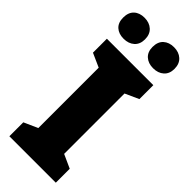

<svg xmlns="http://www.w3.org/2000/svg" viewBox="-299 -962 994 994"><g transform="rotate(45 198.5 -464.5)"><path d="M28 0V-102L104 -136V-578L28 -612V-714H368V-612L293 -578V-136L368 -102V0ZM89 -929Q125 -929 147.5 -908.5Q170 -888 170 -851Q170 -815 147.5 -795Q125 -775 89 -775Q53 -775 31.5 -794.5Q10 -814 10 -851Q10 -889 31.5 -909Q53 -929 89 -929ZM305 -929Q341 -929 363.5 -908.5Q386 -888 386 -851Q386 -815 363.5 -795Q341 -775 305 -775Q269 -775 247 -795Q225 -815 225 -851Q225 -889 247 -909Q269 -929 305 -929Z"/></g></svg>

Font: Noto Sans Display Black Narrow
Style: Regular
Weight: 900
Width: 4
Designer: Monotype Design team
Foundry: Monotype Imaging Inc.
Version: Version 1.000